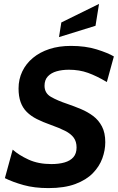

<svg xmlns="http://www.w3.org/2000/svg" viewBox="-20 -949 606 983"><path d="M228 14Q156 14 100.5 -1.5Q45 -17 5 -37L45 -183Q76 -155 126 -132Q176 -109 243 -109Q282 -109 311 -117.5Q340 -126 356 -144.5Q372 -163 372 -194Q372 -224 357.5 -244Q343 -264 313.5 -279Q284 -294 239 -310Q199 -324 168.5 -339.5Q138 -355 117 -376Q96 -397 85.5 -426.5Q75 -456 75 -496Q75 -543 94 -583Q113 -623 148.5 -652.5Q184 -682 233 -698Q282 -714 343 -714Q418 -714 475.5 -696Q533 -678 563 -660L527 -529Q475 -560 430.5 -576Q386 -592 333 -592Q298 -592 270 -584Q242 -576 225 -558Q208 -540 208 -510Q208 -472 241 -453Q274 -434 325 -417Q360 -405 394.5 -390.5Q429 -376 457 -355Q485 -334 502 -301.5Q519 -269 519 -221Q519 -180 504 -138.5Q489 -97 455.5 -62.5Q422 -28 366 -7Q310 14 228 14ZM282 -759 294 -834 487 -929 469 -817Z"/></svg>

Font: Cabin VF Beta
Style: Italic
Weight: 400
Italic angle: -7°
Designer: Pablo Impallari
Foundry: Pablo Impallari. http://www.impallari.com Igino Marini. http://www.ikern.com
Version: Version 2.300